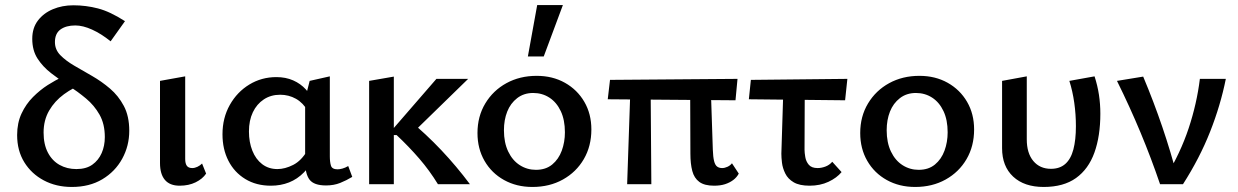

<svg xmlns="http://www.w3.org/2000/svg" viewBox="-20 -731 4915 762"><path d="M265 11Q203 11 154 -15Q105 -41 76.5 -87Q48 -133 48 -195Q48 -243 65.5 -280.5Q83 -318 111 -346Q139 -374 169.5 -393.5Q200 -413 228 -425.5Q256 -438 274 -445L315 -400Q271 -384 234 -357Q197 -330 175 -292Q153 -254 153 -205Q153 -158 170 -125.5Q187 -93 216.5 -76.5Q246 -60 283 -60Q322 -60 346.5 -77.5Q371 -95 383.5 -123.5Q396 -152 396 -187Q396 -239 375 -276Q354 -313 321.5 -340Q289 -367 252.5 -391Q216 -415 183 -440.5Q150 -466 129 -498.5Q108 -531 108 -577Q108 -620 130.5 -649.5Q153 -679 190 -694.5Q227 -710 271 -710Q321 -710 369 -697.5Q417 -685 476 -647L419 -567Q382 -597 345.5 -613.5Q309 -630 279 -630Q242 -630 220 -614Q198 -598 198 -564Q198 -534 219.5 -512Q241 -490 274.5 -470.5Q308 -451 345.5 -429.5Q383 -408 416.5 -379.5Q450 -351 471.5 -310.5Q493 -270 493 -212Q493 -152 465 -101Q437 -50 386 -19.5Q335 11 265 11Z M693 6Q654 6 634.5 -17Q615 -40 615 -84V-410L715 -428V-100Q715 -82 721.5 -73Q728 -64 743 -64Q753 -64 763.5 -69Q774 -74 782 -82L798 -42Q784 -21 756.5 -7.5Q729 6 693 6Z M1055 6Q997 6 953.5 -20.5Q910 -47 886.5 -93Q863 -139 863 -198Q863 -263 892 -314.5Q921 -366 969.5 -395.5Q1018 -425 1077 -425Q1114 -425 1143.5 -412Q1173 -399 1194 -376Q1215 -353 1226 -320L1202 -290Q1183 -323 1154.5 -339Q1126 -355 1092 -355Q1055 -355 1027 -336.5Q999 -318 983.5 -285.5Q968 -253 968 -209Q968 -167 981.5 -133Q995 -99 1020.5 -79.5Q1046 -60 1081 -60Q1111 -60 1143.5 -76.5Q1176 -93 1200 -134L1235 -115Q1213 -74 1186.5 -47Q1160 -20 1127 -7Q1094 6 1055 6ZM1274 5Q1226 5 1208.5 -18Q1191 -41 1191 -91V-339L1209 -410L1289 -428V-110Q1289 -88 1293.5 -73.5Q1298 -59 1320 -59Q1328 -59 1339 -62Q1350 -65 1362 -72L1378 -29Q1355 -15 1330 -5Q1305 5 1274 5Z M1718 0Q1685 -54 1644 -101.5Q1603 -149 1554 -195H1536V-215L1712 -418H1838L1603 -189V-255Q1671 -199 1731.5 -135Q1792 -71 1845 0ZM1445 0V-410L1543 -427V0Z M2093 11Q2030 11 1980.5 -16.5Q1931 -44 1903 -92.5Q1875 -141 1875 -203Q1875 -269 1906 -320.5Q1937 -372 1990 -401Q2043 -430 2110 -430Q2173 -430 2222 -402.5Q2271 -375 2299 -327Q2327 -279 2327 -217Q2327 -151 2297 -99.5Q2267 -48 2214 -18.5Q2161 11 2093 11ZM2107 -57Q2146 -57 2171.5 -78Q2197 -99 2209.5 -133Q2222 -167 2222 -206Q2222 -255 2205.5 -290Q2189 -325 2160.5 -343.5Q2132 -362 2096 -362Q2059 -362 2032.5 -341.5Q2006 -321 1993 -288Q1980 -255 1980 -214Q1980 -165 1997 -129.5Q2014 -94 2043 -75.5Q2072 -57 2107 -57ZM2075 -507 2112 -711H2214L2138 -507Z M2469 0 2483 -410H2562L2565 0ZM2392 -337 2401 -414 2907 -418 2899 -333ZM2720 -121 2719 -410H2800L2809 -137Q2810 -108 2814 -92Q2818 -76 2826 -70Q2834 -64 2846 -64Q2856 -64 2867 -69Q2878 -74 2885 -83L2912 -42Q2904 -27 2890 -16.5Q2876 -6 2857.5 0Q2839 6 2814 6Q2776 6 2755.5 -9Q2735 -24 2727.5 -52.5Q2720 -81 2720 -121Z M2952 -337 2960 -414 3343 -418 3334 -333ZM3081 -121 3090 -410H3174L3173 -137Q3173 -125 3176 -107.5Q3179 -90 3190 -77Q3201 -64 3225 -64Q3240 -64 3256 -70Q3272 -76 3283 -89L3320 -48Q3301 -25 3268 -9.5Q3235 6 3193 6Q3153 6 3130 -7.5Q3107 -21 3096.5 -42.5Q3086 -64 3083.5 -85Q3081 -106 3081 -121Z M3612 11Q3549 11 3499.5 -16.5Q3450 -44 3422 -92.5Q3394 -141 3394 -203Q3394 -269 3425 -320.5Q3456 -372 3509 -401Q3562 -430 3629 -430Q3692 -430 3741 -402.5Q3790 -375 3818 -327Q3846 -279 3846 -217Q3846 -151 3816 -99.5Q3786 -48 3733 -18.5Q3680 11 3612 11ZM3626 -57Q3665 -57 3690.5 -78Q3716 -99 3728.5 -133Q3741 -167 3741 -206Q3741 -255 3724.5 -290Q3708 -325 3679.5 -343.5Q3651 -362 3615 -362Q3578 -362 3551.5 -341.5Q3525 -321 3512 -288Q3499 -255 3499 -214Q3499 -165 3516 -129.5Q3533 -94 3562 -75.5Q3591 -57 3626 -57Z M4122 11Q4045 11 4001 -30Q3957 -71 3957 -143V-410L4055 -428V-178Q4055 -123 4081 -92Q4107 -61 4151 -61Q4186 -61 4208 -80.5Q4230 -100 4240 -138Q4250 -176 4250 -230Q4250 -277 4243.5 -323Q4237 -369 4224 -410L4324 -428Q4336 -391 4341.5 -354.5Q4347 -318 4347 -280Q4347 -191 4323.5 -125.5Q4300 -60 4250.5 -24.5Q4201 11 4122 11Z M4584 0Q4549 -103 4506.5 -205Q4464 -307 4413 -410L4517 -427Q4559 -327 4593 -227Q4627 -127 4653 -27H4606Q4665 -124 4697.5 -222Q4730 -320 4742 -418H4845Q4824 -313 4782.5 -208Q4741 -103 4675 0Z"/></svg>

Font: Ysabeau Infant SemiBold
Style: Regular
Weight: 600
Designer: Christian Thalmann (Catharsis Fonts)
Version: Version 2.002; featfreeze: ss01,ss02,lnum